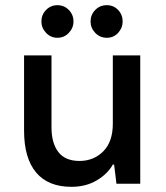

<svg xmlns="http://www.w3.org/2000/svg" viewBox="-20 -710 640 742"><path d="M256 12Q166 12 119.5 -43.5Q73 -99 73 -205V-496H179V-218Q179 -157 205.5 -122.5Q232 -88 287 -88Q342 -88 379 -125Q416 -162 416 -232V-496H522V0H430L421 -74H416Q396 -38 354 -13Q312 12 256 12ZM393 -564Q366 -564 348 -583Q330 -602 330 -627Q330 -653 348 -671.5Q366 -690 393 -690Q419 -690 436.5 -671.5Q454 -653 454 -627Q454 -602 436.5 -583Q419 -564 393 -564ZM202 -564Q176 -564 158 -583Q140 -602 140 -627Q140 -653 158 -671.5Q176 -690 202 -690Q228 -690 246 -671.5Q264 -653 264 -627Q264 -602 246 -583Q228 -564 202 -564Z"/></svg>

Font: DM Mono Medium
Style: Regular
Weight: 500
Designer: Colophon Foundry
Foundry: Colophon Foundry
Version: Version 1.000; ttfautohint (v1.8.2.53-6de2)